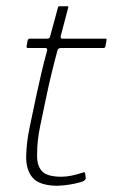

<svg xmlns="http://www.w3.org/2000/svg" viewBox="-20 -596 362 616"><path d="M166 0Q108 0 85.5 -25Q63 -50 64 -96Q65 -139 75 -187Q85 -235 96 -287Q104 -324 112.5 -360.5Q121 -397 131 -433Q133 -442 125 -442H68Q67 -442 66 -444Q65 -446 65 -446L69 -468Q69 -468 71 -470Q73 -472 74 -472H131Q135 -472 137.5 -473.5Q140 -475 141 -480L166 -572Q167 -576 169 -576H195Q197 -576 198.5 -575Q200 -574 199 -572L175 -481Q174 -477 175 -474.5Q176 -472 180 -472H319Q321 -472 321.5 -471Q322 -470 322 -468L318 -446Q318 -446 316.5 -444Q315 -442 313 -442H174Q172 -442 168.5 -440Q165 -438 164 -433Q154 -396 145 -358.5Q136 -321 128 -283Q119 -239 109 -192Q99 -145 99 -100Q98 -65 114.5 -47Q131 -29 177 -29Q193 -29 209.5 -32.5Q226 -36 245 -42Q249 -44 250.5 -43.5Q252 -43 253 -40L255 -25Q256 -19 246 -14Q235 -10 218 -6.5Q201 -3 186 -1.5Q171 0 166 0Z"/></svg>

Font: Glory Thin
Style: Italic
Weight: 100
Italic angle: -12°
Designer: Robert Leuschke
Foundry: Robert Leuschke
Version: Version 1.011